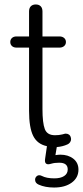

<svg xmlns="http://www.w3.org/2000/svg" viewBox="-20 -648 371 859"><path d="M153 178Q137 171 137 156Q137 148 142.5 142Q148 136 156 136Q161 136 167 139Q188 150 223 150Q251 150 267 139.5Q283 129 283 110Q283 80 245 80Q224 80 211 84Q201 87 195 87Q191 87 186 84Q179 78 182 61L190 6Q147 -3 128.5 -40Q110 -77 110 -152V-435H54Q41 -435 33.5 -442Q26 -449 26 -460Q26 -471 33.5 -478Q41 -485 54 -485H110V-597Q110 -612 118 -620Q126 -628 140 -628Q154 -628 162 -620Q170 -612 170 -597V-485H246Q259 -485 267 -478Q275 -471 275 -460Q275 -449 267 -442Q259 -435 246 -435H170V-160Q170 -98 180.5 -70.5Q191 -43 226 -43Q244 -43 258 -46.5Q272 -50 271 -50H275Q283 -50 289 -45.5Q295 -41 297 -32Q298 -30 298 -26Q298 -18 293.5 -11.5Q289 -5 282 -2Q260 8 234 10L228 46Q242 44 250 44Q285 44 308 62Q331 80 331 111Q331 147 301 169Q271 191 222 191Q182 191 153 178Z"/></svg>

Font: SN Pro Light
Style: Regular
Weight: 300
Designer: Tobias Whetton
Foundry: Supernotes
Version: Version 1.002